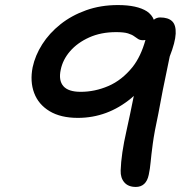

<svg xmlns="http://www.w3.org/2000/svg" viewBox="-20 -730 740 759"><path d="M517 9Q487 9 471.5 -9Q456 -27 457 -56Q459 -121 480 -213Q494 -276 509 -351Q504 -347 499 -342Q452 -303 399 -283.5Q346 -264 288 -264Q220 -264 176 -290.5Q132 -317 115 -362.5Q98 -408 109 -464Q119 -511 147 -555Q175 -599 219 -634Q263 -669 320.5 -689.5Q378 -710 446 -710Q522 -710 561 -685Q581 -671 588 -652Q599 -661 613 -661Q645 -661 660.5 -646Q676 -631 674.5 -597Q673 -563 651 -507Q635 -432 623.5 -373.5Q612 -315 606 -281Q590 -207 584 -162Q578 -117 575.5 -89.5Q573 -62 568 -39Q563 -15 550 -3Q537 9 517 9ZM555 -572Q551 -571 546 -571Q534 -571 526.5 -575.5Q519 -580 510.5 -586.5Q502 -593 486 -598Q470 -603 439 -603Q379 -603 332.5 -582Q286 -561 257 -527.5Q228 -494 220 -454Q211 -412 230.5 -389.5Q250 -367 299 -367Q355 -367 408.5 -390Q462 -413 504 -465Q537 -507 555 -572Z"/></svg>

Font: Shantell Sans Light Medium
Style: Italic
Weight: 500
Italic angle: -11°
Version: Version 1.011;[c5ecc13dd]